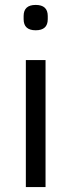

<svg xmlns="http://www.w3.org/2000/svg" viewBox="-20 -760 290 780"><path d="M76 -682V-695Q76 -740 125 -740Q174 -740 174 -695V-682Q174 -637 125 -637Q76 -637 76 -682ZM85 0V-516H165V0Z"/></svg>

Font: Aneliza
Style: Regular
Weight: 400
Designer: Mike Abbink, Paul van der Laan, Pieter van Rosmalen
Foundry: Bold Monday
Version: Version 3.0